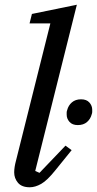

<svg xmlns="http://www.w3.org/2000/svg" viewBox="-20 -780 410 812"><path d="M106 12Q72 12 56 -7Q40 -26 40 -51Q40 -62 42 -74.5Q44 -87 47 -98L193 -681H105L115 -721L305 -760L129 -57L147 -49L257 -164L283 -145L215 -61Q180 -17 154.5 -2.5Q129 12 106 12ZM309 -251Q286 -251 274 -264.5Q262 -278 262 -295Q262 -300 262 -304.5Q262 -309 264 -314Q269 -334 284 -347Q299 -360 323 -360Q346 -360 358 -346.5Q370 -333 370 -316Q370 -311 370 -306.5Q370 -302 368 -297Q363 -277 348 -264Q333 -251 309 -251Z"/></svg>

Font: IBM Plex Serif Text
Style: Italic
Weight: 450
Italic angle: -14°
Designer: Mike Abbink, Paul van der Laan, Pieter van Rosmalen
Foundry: Bold Monday
Version: Version 3.001